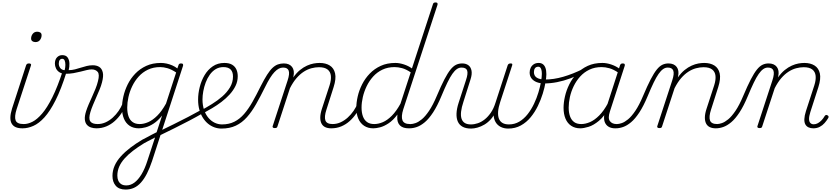

<svg xmlns="http://www.w3.org/2000/svg" viewBox="-20 -1035 6844 1574"><path d="M163 17Q131 17 109 7.5Q87 -2 75.5 -22.5Q64 -43 65 -73.5Q66 -104 79 -146L194 -500Q197 -508 202.5 -511.5Q208 -515 218 -515Q227 -515 232 -511Q237 -507 234 -499L116 -139Q97 -79 108 -48.5Q119 -18 174 -18Q182 -18 185 -12.5Q188 -7 187 -0.5Q186 6 180.5 11.5Q175 17 163 17ZM271 -690Q255 -690 245 -697.5Q235 -705 235 -719Q235 -741 248.5 -758Q262 -775 285 -775Q301 -775 311 -768Q321 -761 321 -746Q321 -725 308 -707.5Q295 -690 271 -690Z M165 17Q156 17 153 11.5Q150 6 152 -0.5Q154 -7 160.5 -12.5Q167 -18 176 -18Q209 -18 246.5 -37Q284 -56 325 -103.5Q366 -151 409 -237Q452 -323 496 -458Q497 -460 502.5 -460.5Q508 -461 514 -459.5Q520 -458 523.5 -454Q527 -450 525 -443Q481 -303 435.5 -213Q390 -123 344.5 -73Q299 -23 253.5 -3Q208 17 165 17Z M771 17Q747 17 726 10Q705 3 691.5 -13Q678 -29 675.5 -56Q673 -83 686 -124Q694 -149 707 -179.5Q720 -210 735 -242.5Q750 -275 763 -307.5Q776 -340 783 -369Q798 -426 780.5 -446Q763 -466 732 -466Q714 -466 691 -460.5Q668 -455 641 -448Q614 -441 583 -435.5Q552 -430 516 -430Q487 -430 467.5 -442.5Q448 -455 439 -474.5Q430 -494 430 -513Q430 -547 447.5 -565Q465 -583 490 -583Q521 -583 534.5 -563.5Q548 -544 549 -515.5Q550 -487 543 -460Q570 -460 595 -466.5Q620 -473 643.5 -480.5Q667 -488 691 -494Q715 -500 741 -500Q772 -500 793.5 -486.5Q815 -473 822.5 -442Q830 -411 816 -359Q809 -331 796 -300Q783 -269 769 -237Q755 -205 742 -174Q729 -143 721 -116Q705 -63 720 -40.5Q735 -18 781 -18Q789 -18 792.5 -12.5Q796 -7 795 -0.5Q794 6 788 11.5Q782 17 771 17ZM510 -459Q516 -482 516 -503.5Q516 -525 510 -539Q504 -553 490 -553Q477 -553 469.5 -543Q462 -533 462 -513Q462 -494 473.5 -478Q485 -462 510 -459Z M769 17Q760 17 756 11.5Q752 6 753.5 -0.5Q755 -7 761.5 -12.5Q768 -18 780 -18Q815 -18 846.5 -32.5Q878 -47 905 -71.5Q932 -96 952.5 -126Q973 -156 985 -186Q989 -195 996.5 -195Q1004 -195 1010 -189Q1016 -183 1012 -174Q997 -138 974 -104Q951 -70 920.5 -42.5Q890 -15 852 1Q814 17 769 17Z M1010 519Q956 519 929 488Q902 457 902 407Q902 364 919.5 324Q937 284 970.5 247Q1004 210 1048.5 176Q1093 142 1147 110Q1167 100 1186.5 89.5Q1206 79 1225.5 68.5Q1245 58 1264 49L1309 -88Q1275 -45 1239.5 -22Q1204 1 1172.5 9Q1141 17 1118 17Q1074 17 1043 -3.5Q1012 -24 996 -62Q980 -100 980 -151Q980 -194 991.5 -244.5Q1003 -295 1027 -343.5Q1051 -392 1089 -431.5Q1127 -471 1179 -495Q1231 -519 1299 -519Q1321 -519 1345 -514Q1369 -509 1392 -499Q1415 -489 1434 -474L1443 -500Q1445 -508 1450 -511.5Q1455 -515 1465 -515Q1477 -515 1480 -508.5Q1483 -502 1480 -494L1227 284Q1207 344 1184.5 388Q1162 432 1135.5 461.5Q1109 491 1078 505Q1047 519 1010 519ZM1016 485Q1050 485 1081 462.5Q1112 440 1139.5 395Q1167 350 1189 281L1251 92Q1236 100 1220.5 108Q1205 116 1189.5 124Q1174 132 1160 140Q1111 170 1071 200.5Q1031 231 1001.5 264Q972 297 957 331.5Q942 366 942 405Q942 428 949.5 445.5Q957 463 973 474Q989 485 1016 485ZM1125 -18Q1159 -18 1195.5 -34Q1232 -50 1269 -86.5Q1306 -123 1341 -186L1424 -441Q1384 -467 1352.5 -476Q1321 -485 1293 -485Q1237 -485 1193 -464Q1149 -443 1117 -407.5Q1085 -372 1064 -328.5Q1043 -285 1033 -239.5Q1023 -194 1023 -153Q1023 -112 1033.5 -81.5Q1044 -51 1067 -34.5Q1090 -18 1125 -18Z M1641 -106Q1591 -77 1532 -46Q1473 -15 1410.5 16Q1348 47 1286 77Q1280 79 1276 76Q1272 73 1271 66Q1270 59 1273.5 52Q1277 45 1286 41Q1344 13 1404 -16.5Q1464 -46 1522.5 -76.5Q1581 -107 1633 -136Q1637 -139 1641 -136Q1645 -133 1647 -127Q1649 -121 1648 -115Q1647 -109 1641 -106Z M1630 -131Q1672 -154 1717.5 -182Q1763 -210 1802 -244Q1841 -278 1865.5 -319Q1890 -360 1890 -408Q1890 -446 1870.5 -465.5Q1851 -485 1811 -485Q1802 -485 1798.5 -490Q1795 -495 1796.5 -502Q1798 -509 1804 -514Q1810 -519 1819 -519Q1859 -519 1883 -504.5Q1907 -490 1918 -465.5Q1929 -441 1929 -410Q1929 -368 1911 -331Q1893 -294 1863 -261Q1833 -228 1795.5 -199.5Q1758 -171 1718 -147.5Q1678 -124 1641 -104Z M1795 19Q1766 19 1738 9Q1710 -1 1686 -20.5Q1662 -40 1643.5 -69Q1625 -98 1614.5 -135Q1604 -172 1604 -218Q1604 -269 1617.5 -322Q1631 -375 1657.5 -419.5Q1684 -464 1724.5 -491.5Q1765 -519 1819 -519Q1828 -519 1832 -514Q1836 -509 1834.5 -502Q1833 -495 1827 -490Q1821 -485 1812 -485Q1776 -485 1748 -468Q1720 -451 1699.5 -422Q1679 -393 1666 -358Q1653 -323 1646.5 -287Q1640 -251 1640 -220Q1640 -171 1653.5 -132.5Q1667 -94 1689.5 -68Q1712 -42 1740.5 -28.5Q1769 -15 1800 -15Q1857 -15 1901 -37Q1945 -59 1981 -100.5Q2017 -142 2049.5 -199.5Q2082 -257 2117 -328Q2146 -385 2169.5 -422Q2193 -459 2214.5 -479Q2236 -499 2258.5 -507Q2281 -515 2307 -515Q2316 -515 2320 -510Q2324 -505 2322.5 -498Q2321 -491 2315 -486Q2309 -481 2300 -481Q2282 -481 2265 -472Q2248 -463 2230 -444Q2212 -425 2193 -394.5Q2174 -364 2153 -321Q2115 -244 2079.5 -181.5Q2044 -119 2004 -74Q1964 -29 1913.5 -5Q1863 19 1795 19Z M2695 17Q2667 17 2646.5 7.5Q2626 -2 2615.5 -22.5Q2605 -43 2605.5 -73.5Q2606 -104 2620 -146L2682 -336Q2696 -380 2692.5 -413.5Q2689 -447 2665 -465.5Q2641 -484 2595 -484Q2565 -484 2533 -475.5Q2501 -467 2470 -447Q2439 -427 2410.5 -394Q2382 -361 2357 -312L2255 0Q2253 8 2248.5 11.5Q2244 15 2232 15Q2223 15 2218 11Q2213 7 2215 0L2338 -376Q2356 -431 2346.5 -456Q2337 -481 2302 -481Q2293 -481 2289 -486Q2285 -491 2286 -498Q2287 -505 2292.5 -510Q2298 -515 2307 -515Q2330 -515 2347 -507.5Q2364 -500 2374.5 -486Q2385 -472 2388 -453Q2391 -434 2386 -410L2384 -400Q2411 -438 2439.5 -461Q2468 -484 2497 -497Q2526 -510 2552 -514.5Q2578 -519 2600 -519Q2650 -519 2683.5 -498Q2717 -477 2727 -433.5Q2737 -390 2715 -321L2656 -136Q2637 -78 2647.5 -48Q2658 -18 2707 -18Q2713 -18 2716 -12.5Q2719 -7 2718 -0.5Q2717 6 2711.5 11.5Q2706 17 2695 17Z M2695 17Q2686 17 2682 11.5Q2678 6 2679.5 -0.5Q2681 -7 2687.5 -12.5Q2694 -18 2706 -18Q2741 -18 2772.5 -32.5Q2804 -47 2831 -71.5Q2858 -96 2878.5 -126Q2899 -156 2911 -186Q2915 -195 2922.5 -195Q2930 -195 2936 -189Q2942 -183 2938 -174Q2923 -138 2900 -104Q2877 -70 2846.5 -42.5Q2816 -15 2778 1Q2740 17 2695 17Z M3040 17Q2997 17 2965.5 -3.5Q2934 -24 2917.5 -62Q2901 -100 2901 -151Q2901 -194 2912.5 -244.5Q2924 -295 2948.5 -343.5Q2973 -392 3011 -431.5Q3049 -471 3101 -495Q3153 -519 3221 -519Q3254 -519 3291 -507Q3328 -495 3357 -474L3529 -1000Q3531 -1008 3536 -1011.5Q3541 -1015 3551 -1015Q3563 -1015 3566 -1008.5Q3569 -1002 3566 -994L3286 -139Q3267 -79 3279.5 -48.5Q3292 -18 3341 -18Q3347 -18 3350.5 -12.5Q3354 -7 3353 -0.5Q3352 6 3346.5 11.5Q3341 17 3330 17Q3308 17 3290 11.5Q3272 6 3259.5 -6Q3247 -18 3241 -36.5Q3235 -55 3237 -82L3238 -96Q3203 -49 3166 -24.5Q3129 0 3096.5 8.5Q3064 17 3040 17ZM3048 -18Q3082 -18 3118.5 -33.5Q3155 -49 3192 -86Q3229 -123 3263 -185L3347 -442Q3308 -468 3275.5 -476.5Q3243 -485 3215 -485Q3159 -485 3115 -464Q3071 -443 3039 -407.5Q3007 -372 2986 -328.5Q2965 -285 2954.5 -239.5Q2944 -194 2944 -153Q2944 -112 2955 -81.5Q2966 -51 2989 -34.5Q3012 -18 3048 -18Z M3336 17Q3327 17 3323 11.5Q3319 6 3320.5 -0.5Q3322 -7 3328.5 -12.5Q3335 -18 3347 -18Q3363 -18 3386.5 -26Q3410 -34 3438 -57Q3466 -80 3497.5 -126.5Q3529 -173 3561 -249Q3596 -332 3623 -384Q3650 -436 3673 -464.5Q3696 -493 3719 -504Q3742 -515 3769 -515Q3779 -515 3782 -510Q3785 -505 3783 -498Q3781 -491 3775.5 -486Q3770 -481 3762 -481Q3743 -481 3725 -468.5Q3707 -456 3688 -429Q3669 -402 3647.5 -357.5Q3626 -313 3599 -248Q3565 -166 3530.5 -113.5Q3496 -61 3462.5 -33Q3429 -5 3397.5 6Q3366 17 3336 17Z M3842 19Q3800 19 3773 4.5Q3746 -10 3733.5 -37.5Q3721 -65 3722.5 -104.5Q3724 -144 3740 -193L3800 -378Q3818 -431 3810 -456Q3802 -481 3764 -481Q3755 -481 3751 -486Q3747 -491 3748 -498Q3749 -505 3754.5 -510Q3760 -515 3769 -515Q3800 -515 3820 -500Q3840 -485 3845.5 -455.5Q3851 -426 3837 -383L3779 -200Q3764 -155 3760 -120.5Q3756 -86 3763.5 -62.5Q3771 -39 3790 -27Q3809 -15 3840 -15Q3869 -15 3898 -25Q3927 -35 3954 -56.5Q3981 -78 4004 -111.5Q4027 -145 4042 -193V-120Q4027 -83 4003 -56.5Q3979 -30 3951 -13.5Q3923 3 3894.5 11Q3866 19 3842 19ZM4146 19Q4112 19 4085 5.5Q4058 -8 4042.5 -34.5Q4027 -61 4026 -101Q4025 -141 4042 -193L4142 -500Q4145 -508 4151 -511.5Q4157 -515 4166 -515Q4176 -515 4178.5 -511.5Q4181 -508 4179 -500L4081 -200Q4066 -155 4063.5 -120.5Q4061 -86 4070 -62.5Q4079 -39 4099.5 -27Q4120 -15 4152 -15Q4199 -15 4237.5 -38Q4276 -61 4306 -99.5Q4336 -138 4358 -184.5Q4380 -231 4394 -277.5Q4408 -324 4415 -364Q4422 -404 4422 -429Q4422 -449 4418.5 -462Q4415 -475 4409 -481.5Q4403 -488 4394 -488Q4382 -488 4378.5 -496Q4375 -504 4380 -511.5Q4385 -519 4397 -519Q4416 -519 4430 -509Q4444 -499 4451.5 -478.5Q4459 -458 4459 -426Q4459 -402 4452 -360Q4445 -318 4429.5 -267.5Q4414 -217 4389.5 -166.5Q4365 -116 4330.5 -74Q4296 -32 4250 -6.5Q4204 19 4146 19Z M4442 -351Q4407 -351 4380 -361.5Q4353 -372 4337.5 -392Q4322 -412 4322 -440Q4322 -462 4330.5 -479.5Q4339 -497 4355.5 -508Q4372 -519 4396 -519Q4409 -519 4412 -511.5Q4415 -504 4410.5 -496Q4406 -488 4393 -488Q4375 -488 4366 -476Q4357 -464 4357 -444Q4357 -413 4381 -398Q4405 -383 4448 -383Q4482 -383 4519.5 -388.5Q4557 -394 4597 -405.5Q4637 -417 4678.5 -433.5Q4720 -450 4762 -471Q4773 -477 4778 -472.5Q4783 -468 4781.5 -459.5Q4780 -451 4769 -445Q4713 -414 4657 -393Q4601 -372 4546.5 -361.5Q4492 -351 4442 -351Z M4737 17Q4694 17 4663 -3.5Q4632 -24 4616 -62Q4600 -100 4600 -151Q4600 -194 4611.5 -244.5Q4623 -295 4647 -343.5Q4671 -392 4708.5 -431.5Q4746 -471 4798 -495Q4850 -519 4918 -519Q4954 -519 4993 -505.5Q5032 -492 5062 -469L5051 -438Q5010 -466 4976 -475.5Q4942 -485 4912 -485Q4856 -485 4812 -464Q4768 -443 4736 -407.5Q4704 -372 4683 -328.5Q4662 -285 4652 -239.5Q4642 -194 4642 -153Q4642 -112 4653 -81.5Q4664 -51 4686.5 -34.5Q4709 -18 4745 -18Q4779 -18 4816.5 -34Q4854 -50 4892 -88Q4930 -126 4965 -191L4973 -154Q4935 -82 4890.5 -45Q4846 -8 4805.5 4.5Q4765 17 4737 17ZM5023 17Q4996 17 4976 7.5Q4956 -2 4944.5 -20.5Q4933 -39 4932 -65.5Q4931 -92 4942 -126L5063 -500Q5066 -508 5071 -511.5Q5076 -515 5086 -515Q5098 -515 5101 -508.5Q5104 -502 5101 -494L4980 -121Q4962 -66 4980 -42Q4998 -18 5035 -18Q5041 -18 5044 -12.5Q5047 -7 5046 -0.5Q5045 6 5039.5 11.5Q5034 17 5023 17Z M5027 17Q5018 17 5014 11.5Q5010 6 5011.5 -0.5Q5013 -7 5019.5 -12.5Q5026 -18 5038 -18Q5054 -18 5077.5 -26Q5101 -34 5129 -57Q5157 -80 5188.5 -126.5Q5220 -173 5252 -249Q5287 -332 5314 -384Q5341 -436 5364 -464.5Q5387 -493 5410 -504Q5433 -515 5460 -515Q5470 -515 5473 -510Q5476 -505 5474 -498Q5472 -491 5466.5 -486Q5461 -481 5453 -481Q5434 -481 5416 -468.5Q5398 -456 5379 -429Q5360 -402 5338.5 -357.5Q5317 -313 5290 -248Q5256 -166 5221.5 -113.5Q5187 -61 5153.5 -33Q5120 -5 5088.5 6Q5057 17 5027 17Z M5848 17Q5820 17 5799.5 7.5Q5779 -2 5768.5 -22.5Q5758 -43 5758.5 -73.5Q5759 -104 5773 -146L5835 -336Q5849 -380 5845.5 -413.5Q5842 -447 5818 -465.5Q5794 -484 5748 -484Q5718 -484 5686 -475.5Q5654 -467 5623 -447Q5592 -427 5563.5 -394Q5535 -361 5510 -312L5408 0Q5406 8 5401.5 11.5Q5397 15 5385 15Q5376 15 5371 11Q5366 7 5368 0L5491 -376Q5509 -431 5499.5 -456Q5490 -481 5455 -481Q5446 -481 5442 -486Q5438 -491 5439 -498Q5440 -505 5445.5 -510Q5451 -515 5460 -515Q5483 -515 5500 -507.5Q5517 -500 5527.5 -486Q5538 -472 5541 -453Q5544 -434 5539 -410L5537 -400Q5564 -438 5592.5 -461Q5621 -484 5650 -497Q5679 -510 5705 -514.5Q5731 -519 5753 -519Q5803 -519 5836.5 -498Q5870 -477 5880 -433.5Q5890 -390 5868 -321L5809 -136Q5790 -78 5800.5 -48Q5811 -18 5860 -18Q5866 -18 5869 -12.5Q5872 -7 5871 -0.5Q5870 6 5864.5 11.5Q5859 17 5848 17Z M5848 17Q5839 17 5835 11.5Q5831 6 5832.5 -0.5Q5834 -7 5840.5 -12.5Q5847 -18 5859 -18Q5875 -18 5898.5 -26Q5922 -34 5950 -57Q5978 -80 6009.5 -126.5Q6041 -173 6073 -249Q6108 -332 6135 -384Q6162 -436 6185 -464.5Q6208 -493 6231 -504Q6254 -515 6281 -515Q6291 -515 6294 -510Q6297 -505 6295 -498Q6293 -491 6287.5 -486Q6282 -481 6274 -481Q6255 -481 6237 -468.5Q6219 -456 6200 -429Q6181 -402 6159.5 -357.5Q6138 -313 6111 -248Q6077 -166 6042.5 -113.5Q6008 -61 5974.5 -33Q5941 -5 5909.5 6Q5878 17 5848 17Z M6206 15Q6197 15 6192 11Q6187 7 6189 0L6312 -376Q6330 -431 6320.5 -456Q6311 -481 6276 -481Q6269 -481 6266 -486Q6263 -491 6263.5 -498Q6264 -505 6269 -510Q6274 -515 6281 -515Q6304 -515 6321 -507.5Q6338 -500 6348.5 -486Q6359 -472 6362 -453Q6365 -434 6360 -410L6358 -400Q6385 -438 6413.5 -461Q6442 -484 6471 -497Q6500 -510 6526 -514.5Q6552 -519 6574 -519Q6624 -519 6657.5 -498Q6691 -477 6701 -433.5Q6711 -390 6689 -321L6623 -116Q6612 -81 6612.5 -59Q6613 -37 6623.5 -26.5Q6634 -16 6651 -16Q6669 -16 6685.5 -25.5Q6702 -35 6716 -50Q6730 -65 6739 -81Q6742 -87 6748 -91Q6754 -95 6763 -90Q6771 -86 6772.5 -80Q6774 -74 6769 -66Q6757 -46 6740 -26.5Q6723 -7 6700 5Q6677 17 6647 17Q6625 17 6608 9Q6591 1 6582 -15.5Q6573 -32 6574 -59Q6575 -86 6587 -124L6656 -336Q6670 -380 6666.5 -413.5Q6663 -447 6639 -465.5Q6615 -484 6569 -484Q6539 -484 6507 -475.5Q6475 -467 6444 -447Q6413 -427 6384.5 -394Q6356 -361 6331 -312L6229 0Q6227 8 6222.5 11.5Q6218 15 6206 15Z"/></svg>

Font: Playwrite RO Thin
Style: Regular
Weight: 250
Version: Version 1.002